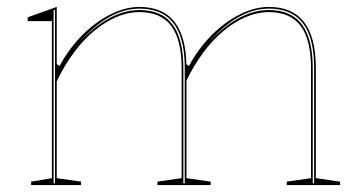

<svg xmlns="http://www.w3.org/2000/svg" viewBox="-20 -535 1043 555"><path d="M70 0V-10L130 -20V-474H60V-485L144 -515V-350L152 -344Q179 -394 217 -432.5Q255 -471 298.5 -493Q342 -515 383 -515Q417 -515 442.5 -504Q468 -493 485 -471Q502 -449 510.5 -416Q519 -383 519 -338V-20L589 -10V0H435V-10L505 -20V-338Q505 -420 475 -460Q445 -500 383 -500Q350 -500 317 -486Q284 -472 252.5 -446Q221 -420 193.5 -383Q166 -346 144 -300V-20L214 -10V0ZM809 0V-10L879 -20V-338Q879 -420 849 -460Q819 -500 757 -500Q724 -500 691 -486Q658 -472 626.5 -446Q595 -420 567.5 -383Q540 -346 518 -300V-350L526 -344Q553 -394 591 -432.5Q629 -471 672.5 -493Q716 -515 757 -515Q791 -515 816.5 -504Q842 -493 859 -471Q876 -449 884.5 -416Q893 -383 893 -338V-20L963 -10V0ZM135 -5H139V-507L135 -505ZM510 -5H514V-338Q514 -397 499.5 -435Q485 -473 456 -491.5Q427 -510 383 -510Q340 -510 298 -487Q256 -464 209 -413Q256 -461 298 -483.5Q340 -506 383 -506Q448 -506 479 -464Q510 -422 510 -338ZM884 -5H888V-338Q888 -397 873.5 -435Q859 -473 830 -491.5Q801 -510 757 -510Q714 -510 672 -487Q630 -464 583 -413Q630 -461 672 -483.5Q714 -506 757 -506Q822 -506 853 -464Q884 -422 884 -338Z"/></svg>

Font: Kalnia Glaze Thin
Style: Regular
Weight: 100
Version: Version 1.110